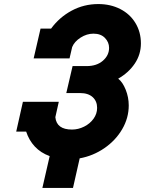

<svg xmlns="http://www.w3.org/2000/svg" viewBox="-20 -777 715 947"><path d="M563 -389Q585 -372 600 -334.5Q615 -297 615 -257Q615 -195 582.5 -139.5Q550 -84 494.5 -46Q439 -8 373 4L340 150H189L225 -7Q181 -23 152 -54Q123 -85 109 -128H60L93 -275H270L253 -199Q259 -138 335 -138Q366 -138 395 -152.5Q424 -167 441.5 -191.5Q459 -216 459 -245Q459 -278 437 -298Q415 -318 375 -318H307L338 -451H407Q457 -451 487.5 -477.5Q518 -504 518 -541Q518 -569 497.5 -590Q477 -611 441 -611Q408 -611 377.5 -591.5Q347 -572 336 -545L323 -489H146L180 -636H232Q273 -692 333.5 -724.5Q394 -757 465 -757Q525 -757 573 -732.5Q621 -708 648 -663.5Q675 -619 675 -563Q675 -508 644.5 -463Q614 -418 563 -389Z"/></svg>

Font: Arvo
Style: Bold Italic
Weight: 700
Italic angle: -13°
Designer: Anton Koovit (Cyrillic Expansion: Cyreal)
Foundry: Anton Koovit, Yassin Baggar
Version: Version 3.000